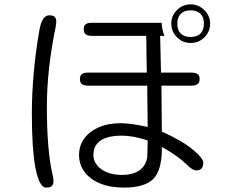

<svg xmlns="http://www.w3.org/2000/svg" viewBox="-20 -806 1040 874"><path d="M759.8 -699.2Q759.8 -662.1 785.6 -636.2Q811.5 -610.4 848.6 -610.4Q884.8 -610.4 910.6 -636.2Q936.5 -662.1 936.5 -699.2Q936.5 -733.4 910.2 -759.8Q883.8 -786.1 847.7 -786.1Q811.5 -786.1 785.6 -760.3Q759.8 -734.4 759.8 -699.2ZM892.6 -743.2Q908.2 -727.5 908.2 -699.2Q908.2 -668.9 892.6 -653.3Q877 -637.7 847.7 -637.7Q818.4 -637.7 802.7 -653.3Q787.1 -668.9 787.1 -698.2Q787.1 -727.5 802.7 -743.2Q818.4 -758.8 847.7 -758.8Q877 -758.8 892.6 -743.2ZM204.1 -736.3Q170.9 -736.3 159.2 -668Q125 -471.7 125 -287.1Q125 -130.9 140.6 -45.9Q152.3 19.5 172.9 40Q180.7 47.9 189.5 47.9Q209 47.9 216.3 40.5Q223.6 33.2 223.6 18.6Q223.6 3.9 217.8 -17.6Q193.4 -126 193.4 -320.3Q193.4 -490.2 233.4 -683.6L236.3 -706.1Q236.3 -721.7 229 -729Q221.7 -736.3 204.1 -736.3ZM849.6 -475.6H712.9L709 -642.6H728.5Q717.8 -668 715.8 -702.1H395.5Q381.8 -702.1 376.5 -699.2Q371.1 -696.3 368.2 -694.3Q361.3 -687.5 361.3 -672.9Q361.3 -659.2 368.2 -651.4Q377.9 -642.6 400.4 -642.6H645.5L646.5 -601.6V-570.3L648.4 -475.6H382.8Q359.4 -475.6 350.6 -466.8Q343.8 -460 343.8 -446.3Q343.8 -432.6 350.6 -424.8Q360.4 -416 382.8 -416H650.4V-393.6L652.3 -228.5L640.6 -230.5Q573.2 -245.1 528.3 -245.1Q470.7 -245.1 427.7 -225.6Q371.1 -200.2 349.6 -151.4Q339.8 -127.9 339.8 -100.6Q339.8 -58.6 363.3 -25.4Q387.7 8.8 433.6 28.3Q479.5 47.9 544.9 47.9Q637.7 47.9 677.7 8.8Q714.8 -29.3 716.8 -120.1V-136.7L731.4 -128.9Q793.9 -92.8 831.1 -55.7Q843.8 -43 854.5 -36.6Q865.2 -30.3 872.1 -30.3Q888.7 -30.3 896.5 -38.1Q905.3 -46.9 905.3 -65.4Q905.3 -85 859.4 -124Q808.6 -166 716.8 -207L714.8 -416H849.6Q872.1 -416 881.8 -424.8Q888.7 -432.6 888.7 -446.3Q888.7 -460 881.8 -466.8Q873 -475.6 849.6 -475.6ZM534.2 -188.5Q583 -188.5 645.5 -168.9L652.3 -166L650.4 -90.8Q645.5 -58.6 625 -39.1Q594.7 -9.8 536.1 -9.8Q465.8 -9.8 427.7 -46.9Q405.3 -70.3 405.3 -100.6Q405.3 -135.7 426.8 -157.2Q458 -188.5 534.2 -188.5Z"/></svg>

Font: FakePearl
Style: ExtraLight
Weight: 300
Version: Version 1.2